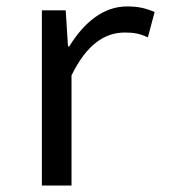

<svg xmlns="http://www.w3.org/2000/svg" viewBox="-20 -576 540 596"><path d="M110 0H202V-342C249 -438 305 -475 367 -475C396 -475 413 -472 439 -460L460 -539C432 -550 412 -556 374 -556C300 -556 240 -505 195 -432H191L184 -544H110Z"/></svg>

Font: Noto Sans Mono CJK SC Regular
Style: Regular
Weight: 400
Designer: Ryoko NISHIZUKA (kana & ideographs); Paul D. Hunt (Latin, Greek & Cyrillic); Wenlong ZHANG (bopomofo); Sandoll Communica
Foundry: Adobe Systems Incorporated
Version: Version 1.005;PS 1.005;hotconv 1.0.96;makeotf.lib2.5.65012